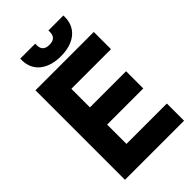

<svg xmlns="http://www.w3.org/2000/svg" viewBox="-267 -988 1089 1089"><g transform="rotate(-45 277.0 -444.0)"><path d="M296 -743C403 -743 469 -798 469 -884V-897H349V-884C349 -855 335 -835 296 -835C257 -835 243 -855 243 -884V-897H123V-884C123 -798 189 -743 296 -743ZM57 -709V9H531V-129H207V-284H497V-422H207V-571H525V-709Z"/></g></svg>

Font: Kalas SG
Style: Bold
Weight: 700
Designer: Kalas
Foundry: Kalas
Version: Version 2.000;FEAKit 1.0